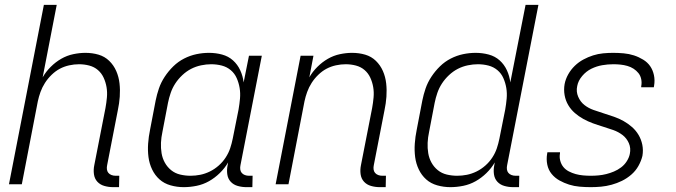

<svg xmlns="http://www.w3.org/2000/svg" viewBox="-20 -760 2790 792"><path d="M447 12Q428 12 410.5 7Q393 2 381.5 -10.5Q370 -23 367.5 -41.5Q365 -60 369 -79L415 -314Q419 -336 421 -358Q423 -380 419.5 -400.5Q416 -421 407.5 -439.5Q399 -458 384 -471Q369 -484 348.5 -489.5Q328 -495 306 -495Q286 -495 265.5 -490.5Q245 -486 227 -476.5Q209 -467 193 -451.5Q177 -436 165.5 -418Q154 -400 147 -380.5Q140 -361 136 -342L70 0H17L161 -740H214L156 -441Q169 -464 189 -484Q209 -504 232.5 -517.5Q256 -531 282 -536.5Q308 -542 332 -542Q361 -542 386.5 -534.5Q412 -527 430.5 -509Q449 -491 459.5 -467Q470 -443 473 -416Q476 -389 474 -361Q472 -333 466 -305L422 -79Q420 -70 421 -61.5Q422 -53 427 -47Q432 -41 440 -38Q448 -35 457 -35H472L471 12Z M738 12Q710 12 683.5 4.5Q657 -3 638 -20Q619 -37 607.5 -61Q596 -85 592.5 -112Q589 -139 591 -167.5Q593 -196 599 -225L622 -345Q627 -370 635.5 -395Q644 -420 659.5 -443.5Q675 -467 695 -486.5Q715 -506 739.5 -518.5Q764 -531 790 -536.5Q816 -542 842 -542Q870 -542 896 -535Q922 -528 941 -511Q960 -494 971 -470Q982 -446 985 -420L1007 -530H1060L972 -79Q970 -70 971 -61.5Q972 -53 977 -47Q982 -41 990 -38Q998 -35 1007 -35H1022L1021 12H997Q978 12 960.5 7Q943 2 931.5 -10.5Q920 -23 917.5 -41.5Q915 -60 919 -79L921 -90Q907 -66 886.5 -46Q866 -26 842 -12.5Q818 1 791 6.5Q764 12 738 12ZM766 -35Q786 -35 806 -39Q826 -43 845.5 -52.5Q865 -62 882 -77Q899 -92 911 -110.5Q923 -129 929.5 -148.5Q936 -168 940 -188L964 -308Q968 -331 970 -353.5Q972 -376 968.5 -397Q965 -418 956.5 -437.5Q948 -457 932 -470.5Q916 -484 895 -489.5Q874 -495 851 -495Q831 -495 809.5 -490.5Q788 -486 768.5 -476Q749 -466 732 -450Q715 -434 703 -415.5Q691 -397 684 -376.5Q677 -356 673 -336L650 -216Q645 -193 644 -171Q643 -149 646.5 -128Q650 -107 660 -89Q670 -71 686 -58Q702 -45 723 -40Q744 -35 766 -35Z M1547 12Q1528 12 1510.5 7Q1493 2 1481.5 -10.5Q1470 -23 1467.5 -41.5Q1465 -60 1469 -79L1515 -314Q1519 -336 1521 -358Q1523 -380 1519.5 -400.5Q1516 -421 1507.5 -439.5Q1499 -458 1484 -471Q1469 -484 1448.5 -489.5Q1428 -495 1406 -495Q1386 -495 1365.5 -490.5Q1345 -486 1327 -476.5Q1309 -467 1293 -451.5Q1277 -436 1265.5 -418Q1254 -400 1247 -380.5Q1240 -361 1236 -342L1170 0H1117L1220 -530H1273L1256 -441Q1269 -464 1289 -484Q1309 -504 1332.5 -517.5Q1356 -531 1382 -536.5Q1408 -542 1432 -542Q1461 -542 1486.5 -534.5Q1512 -527 1530.5 -509Q1549 -491 1559.5 -467Q1570 -443 1573 -416Q1576 -389 1574 -361Q1572 -333 1566 -305L1522 -79Q1520 -70 1521 -61.5Q1522 -53 1527 -47Q1532 -41 1540 -38Q1548 -35 1557 -35H1572L1571 12Z M1838 12Q1810 12 1783.5 4.5Q1757 -3 1738 -20Q1719 -37 1707.5 -61Q1696 -85 1692.5 -112Q1689 -139 1691 -167.5Q1693 -196 1699 -225L1722 -345Q1727 -370 1735.5 -395Q1744 -420 1759.5 -443.5Q1775 -467 1795 -486.5Q1815 -506 1839.5 -518.5Q1864 -531 1890 -536.5Q1916 -542 1942 -542Q1970 -542 1996 -535Q2022 -528 2041 -511Q2060 -494 2071 -470Q2082 -446 2085 -420L2148 -740H2201L2072 -79Q2070 -70 2071 -61.5Q2072 -53 2077 -47Q2082 -41 2090 -38Q2098 -35 2107 -35H2122L2121 12H2097Q2078 12 2060.5 7Q2043 2 2031.5 -10.5Q2020 -23 2017.5 -41.5Q2015 -60 2019 -79L2021 -90Q2007 -66 1986.5 -46Q1966 -26 1942 -12.5Q1918 1 1891 6.5Q1864 12 1838 12ZM1866 -35Q1886 -35 1906 -39Q1926 -43 1945.5 -52.5Q1965 -62 1982 -77Q1999 -92 2011 -110.5Q2023 -129 2029.5 -148.5Q2036 -168 2040 -188L2064 -308Q2068 -331 2070 -353.5Q2072 -376 2068.5 -397Q2065 -418 2056.5 -437.5Q2048 -457 2032 -470.5Q2016 -484 1995 -489.5Q1974 -495 1951 -495Q1931 -495 1909.5 -490.5Q1888 -486 1868.5 -476Q1849 -466 1832 -450Q1815 -434 1803 -415.5Q1791 -397 1784 -376.5Q1777 -356 1773 -336L1750 -216Q1745 -193 1744 -171Q1743 -149 1746.5 -128Q1750 -107 1760 -89Q1770 -71 1786 -58Q1802 -45 1823 -40Q1844 -35 1866 -35Z M2417 12Q2394 12 2371 10Q2348 8 2327.5 1.5Q2307 -5 2288 -15.5Q2269 -26 2255.5 -42.5Q2242 -59 2237.5 -81Q2233 -103 2237 -126L2238 -132H2290V-128Q2287 -112 2291 -97Q2295 -82 2304 -71Q2313 -60 2326.5 -53Q2340 -46 2354.5 -42Q2369 -38 2385 -36.5Q2401 -35 2417 -35Q2433 -35 2449 -36.5Q2465 -38 2481 -42Q2497 -46 2512.5 -52.5Q2528 -59 2542 -69.5Q2556 -80 2565.5 -95Q2575 -110 2578 -125Q2583 -149 2574 -169.5Q2565 -190 2548 -203Q2531 -216 2510 -223.5Q2489 -231 2467.5 -237.5Q2446 -244 2425.5 -251.5Q2405 -259 2386 -269.5Q2367 -280 2351 -294Q2335 -308 2324 -326.5Q2313 -345 2309 -367.5Q2305 -390 2309 -413Q2313 -434 2324 -453.5Q2335 -473 2351 -488.5Q2367 -504 2386.5 -514.5Q2406 -525 2426.5 -531.5Q2447 -538 2468 -540Q2489 -542 2509 -542Q2531 -542 2553 -540Q2575 -538 2595 -531.5Q2615 -525 2633 -514Q2651 -503 2662 -487Q2673 -471 2677.5 -450Q2682 -429 2678 -406L2677 -400H2625V-404Q2628 -419 2625 -433.5Q2622 -448 2613.5 -458.5Q2605 -469 2593.5 -476.5Q2582 -484 2568 -488Q2554 -492 2539.5 -493.5Q2525 -495 2510 -495Q2487 -495 2464 -491Q2441 -487 2419.5 -476.5Q2398 -466 2381.5 -446.5Q2365 -427 2361 -405Q2356 -382 2365 -361Q2374 -340 2390.5 -327Q2407 -314 2428 -306.5Q2449 -299 2470 -292.5Q2491 -286 2512.5 -278.5Q2534 -271 2552.5 -260.5Q2571 -250 2587 -236Q2603 -222 2614 -203.5Q2625 -185 2629.5 -163Q2634 -141 2630 -117Q2625 -96 2613.5 -75.5Q2602 -55 2584 -39.5Q2566 -24 2545.5 -14Q2525 -4 2503 2Q2481 8 2459.5 10Q2438 12 2417 12Z"/></svg>

Font: Lode Dark Term
Style: Italic
Weight: 400
Italic angle: -11°
Monospace: yes
Designer: Belleve Invis
Foundry: Belleve Invis
Version: Version 29.2.0